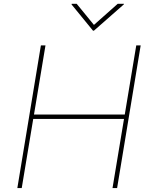

<svg xmlns="http://www.w3.org/2000/svg" viewBox="-20 -959 775 979"><path d="M68.4 0 188.5 -727.5H211.9L153.3 -375H616.2L674.8 -727.5H697.3L577.1 0H553.7L612.3 -352.5H149.4L90.8 0ZM371.1 -939.5 459 -832 580.1 -939.5H612.3L611.3 -936.5L459 -802.7H454.1L344.7 -936.5L345.7 -939.5Z"/></svg>

Font: Inter Tight Thin
Style: Italic
Weight: 250
Italic angle: -9.39999°
Designer: Rasmus Andersson
Foundry: rsms
Version: Version 3.004